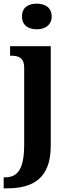

<svg xmlns="http://www.w3.org/2000/svg" viewBox="-38 -788 383 1048"><path d="M163 -628C206 -628 244 -650 244 -698C244 -748 206 -768 163 -768C117 -768 82 -748 82 -698C82 -650 117 -628 163 -628ZM-18 240H1C140 240 239 187 239 8V-536H17V-484H21C61 -484 94 -475 94 -418V1C94 138 57 180 -11 180H-18Z"/></svg>

Font: Noto Serif Myanmar SemiCondensed
Style: Bold
Weight: 700
Width: 4
Designer: Ben Mitchell and the Monotype Design Team
Foundry: Monotype Imaging Inc.
Version: Version 2.106